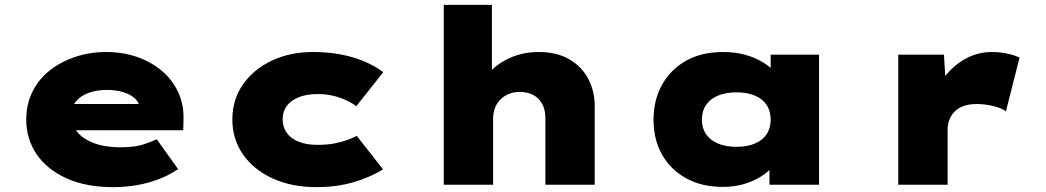

<svg xmlns="http://www.w3.org/2000/svg" viewBox="-20 -760 4304 790"><path d="M444 10Q335 10 254.5 -26Q174 -62 131 -125Q88 -188 88 -268Q88 -331 113.5 -382.5Q139 -434 184.5 -470Q230 -506 290 -526Q350 -546 416 -546Q486 -546 544.5 -525.5Q603 -505 646.5 -468Q690 -431 713.5 -380Q737 -329 735 -268L734 -224H214L191 -332H573L554 -301V-319Q552 -340 534 -356Q516 -372 486.5 -381Q457 -390 420 -390Q380 -390 346.5 -378.5Q313 -367 293 -343.5Q273 -320 273 -284Q273 -248 296.5 -218.5Q320 -189 365.5 -171.5Q411 -154 474 -154Q535 -154 571 -166Q607 -178 625 -187L713 -64Q672 -37 628.5 -21Q585 -5 539.5 2.5Q494 10 444 10Z M1281 10Q1180 10 1101.5 -26Q1023 -62 979.5 -125Q936 -188 936 -268Q936 -349 979 -411.5Q1022 -474 1097.5 -510Q1173 -546 1267 -546Q1355 -546 1428.5 -525Q1502 -504 1557 -463L1446 -323Q1427 -337 1402 -348.5Q1377 -360 1348.5 -366.5Q1320 -373 1288 -373Q1241 -373 1209 -360Q1177 -347 1160 -324Q1143 -301 1143 -269Q1143 -238 1159.5 -214Q1176 -190 1208.5 -177Q1241 -164 1286 -164Q1327 -164 1357 -170Q1387 -176 1409 -184Q1431 -192 1448 -201L1556 -63Q1502 -30 1433.5 -10Q1365 10 1281 10Z M1806 0V-740H2004V-398L1951 -377Q1961 -426 1995.5 -463.5Q2030 -501 2082 -523.5Q2134 -546 2197 -546Q2271 -546 2322.5 -516Q2374 -486 2400.5 -435.5Q2427 -385 2427 -323V0H2224V-275Q2224 -308 2211 -332Q2198 -356 2175.5 -368.5Q2153 -381 2121 -382Q2095 -382 2075 -374Q2055 -366 2040 -351.5Q2025 -337 2017 -317Q2009 -297 2009 -271V0H1908Q1860 0 1834.5 0Q1809 0 1806 0Z M2955 9Q2867 9 2803 -26.5Q2739 -62 2704 -124Q2669 -186 2669 -267Q2669 -349 2704.5 -412Q2740 -475 2803.5 -510.5Q2867 -546 2955 -546Q3004 -546 3044.5 -535Q3085 -524 3116 -505.5Q3147 -487 3168 -465Q3189 -443 3197 -423L3151 -417V-535H3350V0H3146V-145L3188 -131Q3183 -104 3163 -79Q3143 -54 3112.5 -34.5Q3082 -15 3042 -3Q3002 9 2955 9ZM3010 -156Q3055 -156 3086.5 -169.5Q3118 -183 3134.5 -208Q3151 -233 3151 -267Q3151 -303 3134.5 -328Q3118 -353 3086.5 -366.5Q3055 -380 3010 -380Q2966 -380 2934 -366.5Q2902 -353 2885 -328Q2868 -303 2868 -267Q2868 -233 2885 -208Q2902 -183 2934 -169.5Q2966 -156 3010 -156Z M3676 0V-535H3864L3876 -338L3816 -342Q3832 -399 3868 -445.5Q3904 -492 3954 -519Q4004 -546 4060 -546Q4092 -546 4122 -540Q4152 -534 4175 -523L4119 -302Q4102 -315 4067.5 -323.5Q4033 -332 3998 -332Q3967 -332 3944 -323.5Q3921 -315 3906.5 -299.5Q3892 -284 3885.5 -265.5Q3879 -247 3879 -226V0Z"/></svg>

Font: Lexend Peta Black
Style: Regular
Weight: 900
Version: Version 1.007